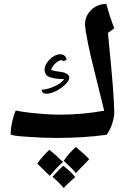

<svg xmlns="http://www.w3.org/2000/svg" viewBox="-20 -835 658 973"><path d="M264 -136Q199 -136 116 -142Q34 -147 34 -155Q34 -184 42 -219Q50 -254 60 -275Q86 -269 125 -264.5Q164 -260 205.5 -257Q247 -254 283 -254Q341 -254 397 -259Q453 -264 508 -274Q484 -370 470.5 -425.5Q457 -481 452 -501Q446 -523 439 -554Q432 -585 425.5 -617Q419 -649 415 -675Q411 -701 411 -712Q411 -755 442.5 -785Q474 -815 519 -815Q528 -781 538 -750.5Q548 -720 559 -692L527 -668Q543 -509 551 -408.5Q559 -308 559 -265Q559 -240 548 -207Q537 -174 520 -152Q462 -144 398.5 -140Q335 -136 264 -136ZM214 -360Q202 -360 196.5 -366Q191 -372 191 -380Q217 -382 241.5 -391.5Q266 -401 283 -412Q291 -418 296.5 -423.5Q302 -429 305 -434Q258 -435 232 -444Q206 -453 206 -483Q206 -499 218 -517Q230 -535 248.5 -547.5Q267 -560 285 -560Q312 -560 318 -532L302 -525Q297 -530 291 -530Q283 -530 271.5 -522.5Q260 -515 251 -503.5Q242 -492 239 -481Q256 -474 282 -471.5Q308 -469 321 -459Q331 -453 331 -441Q331 -427 312 -408Q293 -389 265.5 -374.5Q238 -360 214 -360ZM364 -90Q387 -71 404.5 -55.5Q422 -40 432 -28Q416 -11 398.5 7Q381 25 364 42Q356 31 340.5 15.5Q325 0 303 -20Q327 -56 364 -90ZM230 -76Q250 -60 267.5 -44Q285 -28 299 -14Q283 0 266.5 17.5Q250 35 232 56Q216 40 200.5 25Q185 10 169 -6Q182 -25 197.5 -42.5Q213 -60 230 -76ZM301 5Q342 38 361 62Q345 76 330 90Q315 104 303 118Q282 92 246 61Q267 38 280.5 24Q294 10 301 5Z"/></svg>

Font: Noto Naskh Arabic UI
Style: Regular
Weight: 400
Designer: Monotype Design Team, David Williams, Mohamad Dakak and Nizar Qandah
Foundry: Monotype Imaging Inc.
Version: Version 2.014